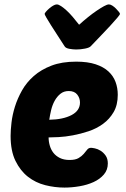

<svg xmlns="http://www.w3.org/2000/svg" viewBox="-20 -839 572 869"><path d="M272 10Q228 10 184.5 -1Q141 -12 106.5 -39Q72 -66 50 -111Q28 -156 28 -224Q28 -249 32 -284Q36 -319 47.5 -356Q59 -393 79.5 -429.5Q100 -466 133 -495Q166 -524 213 -542Q260 -560 325 -560Q377 -560 413 -548Q449 -536 471 -515.5Q493 -495 503 -468Q513 -441 513 -410Q513 -364 494.5 -332Q476 -300 446.5 -278.5Q417 -257 381 -245Q345 -233 310 -226.5Q275 -220 245.5 -218.5Q216 -217 200 -217Q200 -198 205.5 -179.5Q211 -161 222 -147Q233 -133 251 -124Q269 -115 295 -115Q321 -115 335.5 -123.5Q350 -132 359 -142.5Q368 -153 374.5 -161.5Q381 -170 392 -170Q397 -170 409.5 -167.5Q422 -165 435 -157Q448 -149 458 -135Q468 -121 468 -99Q468 -70 450 -49Q432 -28 403.5 -15Q375 -2 340 4Q305 10 272 10ZM291 -427Q269 -427 253.5 -414.5Q238 -402 227.5 -383Q217 -364 211.5 -341Q206 -318 203 -297Q265 -298 303.5 -318Q342 -338 342 -375Q342 -395 329.5 -411Q317 -427 291 -427ZM237 -819Q245 -819 257 -811Q269 -803 282.5 -790.5Q296 -778 310 -761.5Q324 -745 338 -727Q358 -745 378.5 -761.5Q399 -778 417.5 -790.5Q436 -803 450.5 -811Q465 -819 473 -819Q480 -819 488.5 -813.5Q497 -808 504.5 -800.5Q512 -793 517.5 -786Q523 -779 523 -776Q523 -773 510.5 -758Q498 -743 478.5 -722Q459 -701 435.5 -676.5Q412 -652 391 -630Q385 -623 364.5 -619Q344 -615 325 -615Q311 -615 294 -618Q277 -621 272 -630Q256 -655 240 -679.5Q224 -704 211 -724.5Q198 -745 190 -759Q182 -773 182 -776Q182 -779 188 -786Q194 -793 202.5 -800.5Q211 -808 220.5 -813.5Q230 -819 237 -819Z"/></svg>

Font: Poetsen One
Style: Regular
Weight: 400
Designer: Pablo Impallari, Rodrigo Fuenzalida
Foundry: Pablo Impallari, Rodrigo Fuenzalida
Version: Version 1.001; ttfautohint (v0.93) -l 8 -r 50 -G 200 -x 14 -